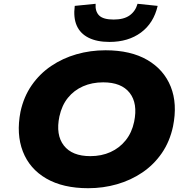

<svg xmlns="http://www.w3.org/2000/svg" viewBox="-20 -981 989 1012"><path d="M445 11Q312 11 224 -40Q136 -91 100.5 -182.5Q65 -274 88 -392Q105 -471 147 -531.5Q189 -592 249.5 -633Q310 -674 383 -695Q456 -716 536 -716Q669 -716 756.5 -665Q844 -614 880 -524Q916 -434 892 -315Q875 -235 833 -174Q791 -113 730.5 -72Q670 -31 597 -10Q524 11 445 11ZM456 -158Q515 -158 562.5 -179.5Q610 -201 642.5 -241.5Q675 -282 687 -339Q707 -436 663.5 -491.5Q620 -547 524 -547Q465 -547 417.5 -526Q370 -505 338 -465.5Q306 -426 293 -367Q273 -270 316.5 -214Q360 -158 456 -158ZM557 -760Q491 -760 447 -782Q403 -804 384.5 -846Q366 -888 374 -950L484 -961Q481 -921 502.5 -899.5Q524 -878 579 -878Q633 -878 663.5 -900Q694 -922 705 -961L811 -950Q790 -859 723 -809.5Q656 -760 557 -760Z"/></svg>

Font: Nunito Sans 7pt SemiExpanded Black
Style: Italic
Weight: 900
Width: 6
Italic angle: -9°
Designer: Vernon Adams
Foundry: Vernon Adams
Version: Version 3.101;gftools[0.9.27]